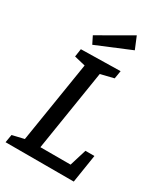

<svg xmlns="http://www.w3.org/2000/svg" viewBox="-224 -1030 986 1129"><g transform="rotate(30 269.0 -465.0)"><path d="M403 -77 438 -191H499L469 0H6L15 -54L95 -73L183 -623L108 -641L116 -695L383 -700L374 -646L285 -624L198 -77ZM394 -848 161 -751 136 -801 360 -930Z"/></g></svg>

Font: Bitter Pro Medium
Style: Italic
Weight: 500
Italic angle: -9°
Designer: Sol Matas, and Bitter project Authors
Foundry: Sol Matas
Version: Version 1.010